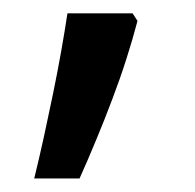

<svg xmlns="http://www.w3.org/2000/svg" viewBox="-20 -136 290 285"><path d="M176.8 -116.2 184.1 -105Q177.2 -78.6 167.7 -48.8Q158.2 -19 146.7 11.2Q135.3 41.5 122.8 71.5Q110.4 101.6 98.1 128.9H30.8Q38.1 99.1 45.2 66.9Q52.2 34.7 58.8 2.7Q65.4 -29.3 70.8 -59.8Q76.2 -90.3 80.1 -116.2ZM45.9 0Z"/></svg>

Font: Droid Sans Tamil
Style: Regular
Weight: 400
Designer: Jelle Bosma
Foundry: Monotype Imaging Inc.
Version: Version 1.02